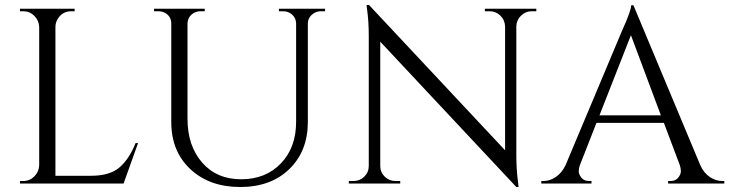

<svg xmlns="http://www.w3.org/2000/svg" viewBox="-20 -735 2921 769"><path d="M73 -10Q99 -10 117.5 -28.5Q136 -47 137 -73V-627Q136 -653 117.5 -671.5Q99 -690 73 -690H60V-700H279V-690H266Q230 -690 211 -659Q202 -644 202 -627V-31H345Q419 -31 458 -64Q497 -97 523 -162H533L475 0H60V-10Z M1282 -690H1266Q1245 -690 1229.5 -676.5Q1214 -663 1213 -643V-247Q1213 -130 1139 -58Q1065 14 942 14Q819 14 742.5 -57.5Q666 -129 666 -246V-640Q666 -670 640 -684Q628 -690 613 -690H597V-700H800V-690H784Q762 -690 747 -676.5Q732 -663 731 -642V-260Q731 -151 789.5 -84Q848 -17 946 -17Q1044 -17 1105 -80.5Q1166 -144 1166 -247V-642Q1165 -663 1150 -676.5Q1135 -690 1113 -690H1097V-700H1282Z M2110 -690Q2085 -690 2067 -672.5Q2049 -655 2048 -630V-114Q2048 -56 2055 -4L2057 14H2048L1503 -568V-70Q1503 -45 1521 -27.5Q1539 -10 1564 -10H1583V0H1377V-10H1396Q1421 -10 1439 -27.5Q1457 -45 1457 -71V-590Q1457 -651 1450 -699L1448 -715H1458L2003 -133V-629Q2002 -655 1984 -672.5Q1966 -690 1941 -690H1922V-700H2128V-690Z M2873 -10H2881V0H2656V-10H2665Q2686 -10 2696.5 -23.5Q2707 -37 2707 -49Q2707 -61 2703 -73L2639 -243H2369L2302 -72Q2298 -60 2298 -48.5Q2298 -37 2308.5 -23.5Q2319 -10 2340 -10H2349V0H2148V-10H2157Q2182 -10 2206 -26Q2230 -42 2245 -73L2471 -611Q2508 -692 2508 -714H2517L2785 -73Q2799 -42 2823 -26Q2847 -10 2873 -10ZM2381 -273H2627L2507 -594Z"/></svg>

Font: Cinzel Decorative
Style: Regular
Weight: 400
Designer: Natanael Gama
Version: Version 1.001;PS 001.001;hotconv 1.0.56;makeotf.lib2.0.21325